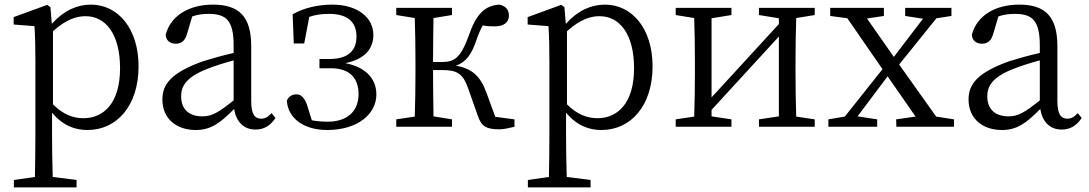

<svg xmlns="http://www.w3.org/2000/svg" viewBox="-20 -548 4707 830"><path d="M209 -413C269 -467 314 -478 350 -478C437 -478 499 -400 499 -253C499 -101 427 -37 341 -37C296 -37 253 -53 209 -97ZM198 -517 184 -527 39 -474V-442L129 -435C132 -388 133 -346 133 -282V34C133 93 132 157 131 217L40 230V262H311V230L208 217C206 156 205 90 205 32V-61C254 -2 308 14 358 14C486 14 579 -92 579 -261C579 -425 490 -528 373 -528C314 -528 256 -503 204 -445Z M990 -114C926 -63 897 -45 855 -45C801 -45 763 -72 763 -132C763 -172 781 -214 878 -251C905 -262 949 -276 990 -287ZM1154 -59C1139 -43 1127 -35 1109 -35C1082 -35 1066 -53 1066 -111V-348C1066 -478 1012 -528 901 -528C795 -528 717 -479 696 -397C698 -373 715 -359 740 -359C766 -359 781 -374 789 -403L811 -477C837 -486 860 -488 881 -488C957 -488 990 -461 990 -351V-319C944 -309 896 -295 857 -283C721 -234 682 -185 682 -118C682 -32 746 14 826 14C891 14 931 -15 992 -77C1001 -22 1033 12 1084 12C1119 12 1147 -2 1171 -38Z M1250 -360H1295L1317 -475C1342 -484 1370 -488 1403 -488C1478 -488 1521 -457 1521 -390C1521 -328 1484 -293 1404 -293H1361V-253H1410C1498 -253 1530 -204 1530 -141C1530 -62 1475 -22 1398 -22C1372 -22 1349 -24 1328 -28L1308 -92C1300 -118 1285 -139 1265 -140C1245 -141 1229 -133 1220 -113C1225 -33 1298 14 1394 14C1530 14 1607 -58 1607 -139C1607 -209 1560 -258 1473 -275C1556 -292 1594 -336 1594 -397C1594 -474 1523 -528 1417 -528C1353 -528 1291 -513 1245 -486Z M2121 -43 2083 -147C2057 -219 2020 -252 1951 -264C1993 -279 2018 -310 2040 -376C2049 -403 2058 -422 2067 -438C2083 -435 2097 -434 2118 -434C2160 -434 2179 -452 2180 -480C2180 -505 2167 -522 2139 -528C2074 -524 2037 -485 2005 -390C1972 -300 1945 -280 1892 -280H1852C1852 -340 1853 -415 1854 -470L1934 -483V-514H1693V-483L1773 -470C1775 -415 1776 -339 1776 -286V-228C1776 -176 1775 -99 1773 -44L1693 -32V0H1934V-32L1854 -45C1853 -100 1852 -179 1852 -245H1896C1956 -245 1982 -228 2003 -168L2045 -49C2061 -1 2082 11 2140 11C2158 11 2183 5 2204 0V-32Z M2431 -413C2491 -467 2536 -478 2572 -478C2659 -478 2721 -400 2721 -253C2721 -101 2649 -37 2563 -37C2518 -37 2475 -53 2431 -97ZM2420 -517 2406 -527 2261 -474V-442L2351 -435C2354 -388 2355 -346 2355 -282V34C2355 93 2354 157 2353 217L2262 230V262H2533V230L2430 217C2428 156 2427 90 2427 32V-61C2476 -2 2530 14 2580 14C2708 14 2801 -92 2801 -261C2801 -425 2712 -528 2595 -528C2536 -528 2478 -503 2426 -445Z M3502 -483V-514H3261V-483L3347 -469V-444L3056 -127V-469L3142 -483V-514H2901V-483L2981 -470C2983 -415 2984 -339 2984 -286V-228C2984 -176 2983 -100 2981 -44L2901 -32V0H3142V-32L3056 -45V-73L3347 -390V-45L3261 -32V0H3502V-32L3422 -44C3420 -100 3419 -176 3419 -228V-286C3419 -338 3420 -415 3422 -470Z M4027 -44 3867 -269 4028 -469 4093 -479V-514H3893V-479L3970 -467L3844 -302L3728 -468L3801 -479V-514H3569V-479L3643 -469L3795 -249L3632 -44L3561 -32V0H3772V-32L3687 -45L3817 -218L3938 -44L3854 -32L3855 0H4104V-32Z M4475 -114C4411 -63 4382 -45 4340 -45C4286 -45 4248 -72 4248 -132C4248 -172 4266 -214 4363 -251C4390 -262 4434 -276 4475 -287ZM4639 -59C4624 -43 4612 -35 4594 -35C4567 -35 4551 -53 4551 -111V-348C4551 -478 4497 -528 4386 -528C4280 -528 4202 -479 4181 -397C4183 -373 4200 -359 4225 -359C4251 -359 4266 -374 4274 -403L4296 -477C4322 -486 4345 -488 4366 -488C4442 -488 4475 -461 4475 -351V-319C4429 -309 4381 -295 4342 -283C4206 -234 4167 -185 4167 -118C4167 -32 4231 14 4311 14C4376 14 4416 -15 4477 -77C4486 -22 4518 12 4569 12C4604 12 4632 -2 4656 -38Z"/></svg>

Font: Source Han Serif AKR9
Style: Regular
Weight: 400
Designer: Ryoko NISHIZUKA 西塚涼子 (kana & ideographs); Frank Grießhammer (Latin, Greek & Cyrillic); Sandoll Communications 산돌커뮤니케이션, 
Foundry: Adobe Systems Incorporated
Version: Version 1.005;hotconv 1.0.107;makeotfexe 2.5.65593